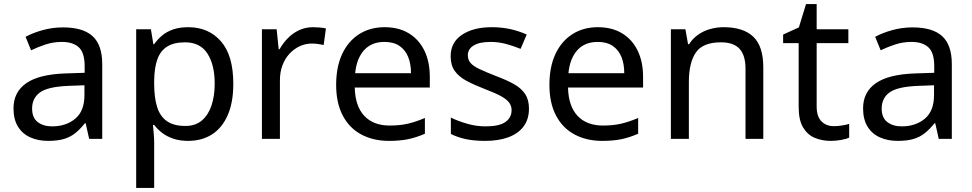

<svg xmlns="http://www.w3.org/2000/svg" viewBox="-20 -679 4756 939"><path d="M288 -545Q386 -545 433 -502Q480 -459 480 -365V0H416L399 -76H395Q372 -47 347.5 -27.5Q323 -8 291.5 1Q260 10 215 10Q167 10 128.5 -7Q90 -24 68 -59.5Q46 -95 46 -149Q46 -229 109 -272.5Q172 -316 303 -320L394 -323V-355Q394 -422 365 -448Q336 -474 283 -474Q241 -474 203 -461.5Q165 -449 132 -433L105 -499Q140 -518 188 -531.5Q236 -545 288 -545ZM314 -259Q214 -255 175.5 -227Q137 -199 137 -148Q137 -103 164.5 -82Q192 -61 235 -61Q303 -61 348 -98.5Q393 -136 393 -214V-262Z M901 -546Q1000 -546 1060.5 -477Q1121 -408 1121 -269Q1121 -178 1093.5 -115.5Q1066 -53 1016.5 -21.5Q967 10 900 10Q859 10 827 -1Q795 -12 772.5 -29.5Q750 -47 734 -68H728Q730 -51 732 -25Q734 1 734 20V240H646V-536H718L730 -463H734Q750 -486 772.5 -505Q795 -524 826.5 -535Q858 -546 901 -546ZM885 -472Q831 -472 798 -451.5Q765 -431 750 -390Q735 -349 734 -286V-269Q734 -203 748 -157Q762 -111 795.5 -87Q829 -63 887 -63Q936 -63 967.5 -90Q999 -117 1014.5 -163.5Q1030 -210 1030 -270Q1030 -362 994.5 -417Q959 -472 885 -472Z M1511 -546Q1526 -546 1543.5 -544.5Q1561 -543 1574 -540L1563 -459Q1550 -462 1534.5 -464Q1519 -466 1505 -466Q1474 -466 1446 -453Q1418 -440 1396 -416.5Q1374 -393 1361.5 -360Q1349 -327 1349 -286V0H1261V-536H1333L1343 -438H1347Q1364 -468 1388 -492.5Q1412 -517 1443 -531.5Q1474 -546 1511 -546Z M1861 -546Q1930 -546 1979.5 -516Q2029 -486 2055.5 -431.5Q2082 -377 2082 -304V-251H1715Q1717 -160 1761.5 -112.5Q1806 -65 1886 -65Q1937 -65 1976.5 -74.5Q2016 -84 2058 -102V-25Q2017 -7 1977 1.5Q1937 10 1882 10Q1806 10 1747.5 -21Q1689 -52 1656.5 -113.5Q1624 -175 1624 -264Q1624 -352 1653.5 -415Q1683 -478 1736.5 -512Q1790 -546 1861 -546ZM1860 -474Q1797 -474 1760.5 -433.5Q1724 -393 1717 -321H1990Q1990 -367 1976 -401Q1962 -435 1933.5 -454.5Q1905 -474 1860 -474Z M2567 -148Q2567 -96 2541 -61Q2515 -26 2467 -8Q2419 10 2353 10Q2297 10 2256.5 1Q2216 -8 2185 -24V-104Q2217 -88 2262.5 -74.5Q2308 -61 2355 -61Q2422 -61 2452 -82.5Q2482 -104 2482 -140Q2482 -160 2471 -176Q2460 -192 2431.5 -208Q2403 -224 2350 -244Q2298 -264 2261 -284Q2224 -304 2204 -332Q2184 -360 2184 -404Q2184 -472 2239.5 -509Q2295 -546 2385 -546Q2434 -546 2476.5 -536.5Q2519 -527 2556 -510L2526 -440Q2492 -454 2455 -464Q2418 -474 2379 -474Q2325 -474 2296.5 -456.5Q2268 -439 2268 -409Q2268 -387 2281 -371.5Q2294 -356 2324.5 -341.5Q2355 -327 2406 -307Q2457 -288 2493 -268Q2529 -248 2548 -219.5Q2567 -191 2567 -148Z M2904 -546Q2973 -546 3022.5 -516Q3072 -486 3098.5 -431.5Q3125 -377 3125 -304V-251H2758Q2760 -160 2804.5 -112.5Q2849 -65 2929 -65Q2980 -65 3019.5 -74.5Q3059 -84 3101 -102V-25Q3060 -7 3020 1.5Q2980 10 2925 10Q2849 10 2790.5 -21Q2732 -52 2699.5 -113.5Q2667 -175 2667 -264Q2667 -352 2696.5 -415Q2726 -478 2779.5 -512Q2833 -546 2904 -546ZM2903 -474Q2840 -474 2803.5 -433.5Q2767 -393 2760 -321H3033Q3033 -367 3019 -401Q3005 -435 2976.5 -454.5Q2948 -474 2903 -474Z M3519 -546Q3615 -546 3664 -499.5Q3713 -453 3713 -349V0H3626V-343Q3626 -408 3597 -440Q3568 -472 3506 -472Q3417 -472 3383 -422Q3349 -372 3349 -278V0H3261V-536H3332L3345 -463H3350Q3368 -491 3394.5 -509.5Q3421 -528 3453 -537Q3485 -546 3519 -546Z M4058 -62Q4078 -62 4099 -65.5Q4120 -69 4133 -73V-6Q4119 1 4093 5.5Q4067 10 4043 10Q4001 10 3965.5 -4.5Q3930 -19 3908 -55Q3886 -91 3886 -156V-468H3810V-510L3887 -545L3922 -659H3974V-536H4129V-468H3974V-158Q3974 -109 3997.5 -85.5Q4021 -62 4058 -62Z M4443 -545Q4541 -545 4588 -502Q4635 -459 4635 -365V0H4571L4554 -76H4550Q4527 -47 4502.5 -27.5Q4478 -8 4446.5 1Q4415 10 4370 10Q4322 10 4283.5 -7Q4245 -24 4223 -59.5Q4201 -95 4201 -149Q4201 -229 4264 -272.5Q4327 -316 4458 -320L4549 -323V-355Q4549 -422 4520 -448Q4491 -474 4438 -474Q4396 -474 4358 -461.5Q4320 -449 4287 -433L4260 -499Q4295 -518 4343 -531.5Q4391 -545 4443 -545ZM4469 -259Q4369 -255 4330.5 -227Q4292 -199 4292 -148Q4292 -103 4319.5 -82Q4347 -61 4390 -61Q4458 -61 4503 -98.5Q4548 -136 4548 -214V-262Z"/></svg>

Font: ubangla25
Style: Book
Weight: 400
Designer: Jelle Bosma - Monotype Design Team
Foundry: Monotype Imaging Inc.
Version: Version 2.003